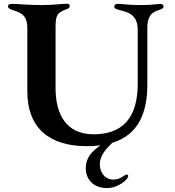

<svg xmlns="http://www.w3.org/2000/svg" viewBox="-20 -754 918 1009"><path d="M436.8 14.2C462.7 14.2 486.9 12.8 509.2 9.6C473.4 33 430.8 67.8 430.8 130.7C430.8 184.7 467 234.4 543 234.4C602.3 234.4 653.8 187.5 653.8 171.9C653.8 167.3 652 163.4 646 163.4C642 163.4 639.2 165.1 636 166.9C611.2 184.3 597.3 189.6 574.9 189.6C528.1 189.6 504.6 147 504.6 111.5C504.6 63.9 532.3 33.7 570 -3.6C710.6 -46.5 754.3 -165.5 754.3 -310.4V-608C754.6 -687.5 794.7 -693.9 823.9 -704.5C832 -707.4 839.5 -710.9 839.5 -720.2C839.5 -730.1 832 -733 823.2 -733C804.7 -733 770.6 -727.3 724.1 -727.3C646.7 -727.3 631 -733.7 600.5 -733.7C589.1 -733.7 580.6 -730.1 580.6 -719.5C580.6 -710.6 587.7 -707 599.1 -703.8C633.2 -693.9 660.5 -690 680.8 -667.6C694.6 -652.3 703.1 -631.4 703.5 -602.3L703.8 -578.1V-314.6C703.8 -179 659.1 -48.3 471.6 -48.3C328.1 -48.3 272 -152.7 272 -291.2V-605.1C272 -672.2 277.3 -686.8 329.5 -705.3C340.9 -709.2 346.6 -714.8 346.6 -722.3C346.6 -729.4 341.6 -734.4 331.7 -734.4C308.9 -734.4 256.7 -727.3 204.2 -727.3C121.4 -727.3 79.9 -733.7 39.4 -733.7C27 -733.7 22 -728 22 -720.2C22 -711.6 28.8 -706.3 49 -700.3C106.2 -683.6 123.6 -660.2 123.6 -603V-273.4C123.6 -81 239.3 14.2 436.8 14.2Z"/></svg>

Font: Margiela Serif Semibold
Style: Regular
Weight: 600
Designer: Andreas Faust, Stefan Endress
Version: Version 1.002;FEAKit 1.0